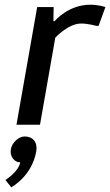

<svg xmlns="http://www.w3.org/2000/svg" viewBox="-20 -530 468 816"><path d="M325 -430C355 -430 389 -420 389 -420H399L428 -500C428 -500 399 -510 364 -510C269 -510 212 -440 212 -440H207L208 -500H138L50 0H150L215 -370C215 -370 270 -430 325 -430ZM26 105C21 135 41 160 66 160C59 200 3 235 3 235L28 266C28 266 115 220 134 114C141 75 120 50 85 50C60 50 31 75 26 105Z"/></svg>

Font: Scada
Style: Italic
Weight: 400
Designer: Jovanny Lemonad
Foundry: Jovanny Lemonad
Version: Version 3.005